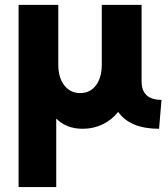

<svg xmlns="http://www.w3.org/2000/svg" viewBox="-20 -508 677 772"><path d="M619.6 9.8Q561.5 9.8 520.5 -7.1Q479.5 -23.9 455.1 -58.1Q429.7 -25.9 392.8 -8.1Q356 9.8 312.5 9.8Q247.1 9.8 206.1 -31.2V244.1H54.7V-488.3H214.4V-248Q214.4 -195.8 238.5 -164.8Q262.7 -133.8 302.2 -133.8Q342.3 -133.8 365.7 -164.8Q389.2 -195.8 389.2 -248V-488.3H549.3V-181.6Q549.3 -106.4 629.4 -106.4Z"/></svg>

Font: Kumbh Sans ExtraBold
Style: Regular
Weight: 800
Version: Version 1.005